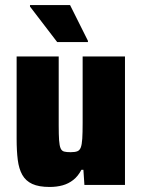

<svg xmlns="http://www.w3.org/2000/svg" viewBox="-20 -734 563 762"><path d="M177 8Q134 8 108 -4Q82 -16 68.5 -40Q55 -64 50.5 -99.5Q46 -135 46 -183V-510H213V-237Q213 -199 214.5 -177.5Q216 -156 220.5 -145.5Q225 -135 234.5 -132.5Q244 -130 260 -130Q277 -130 286.5 -133.5Q296 -137 300.5 -148.5Q305 -160 306.5 -183.5Q308 -207 308 -246V-510H476V0H315L311 -60H303Q290 -35 271 -20Q252 -5 228.5 1.5Q205 8 177 8ZM207 -567 99 -708V-714H258L329 -572V-567Z"/></svg>

Font: Saira SemiCondensed ExtraBold
Style: Regular
Weight: 800
Width: 4
Designer: Hector Gatti with collaboration of the Omnibus-Type team
Foundry: Omnibus-Type
Version: Version 1.101